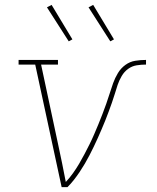

<svg xmlns="http://www.w3.org/2000/svg" viewBox="-20 -765 640 785"><path d="M232 0 124 -501H56V-520H217V-501H148L218 -173Q226 -135 234 -97Q242 -59 249 -21Q265 -38 278.5 -57Q292 -76 303.5 -95.5Q315 -115 325.5 -135Q336 -155 346 -175Q356 -195 365 -216Q374 -237 382.5 -257.5Q391 -278 399 -299Q407 -320 414.5 -341Q422 -362 428.5 -383Q435 -404 442.5 -425Q450 -446 462 -466Q474 -486 492.5 -499.5Q511 -513 533 -516.5Q555 -520 577 -520V-501Q558 -501 539 -498Q520 -495 504 -483.5Q488 -472 477.5 -454Q467 -436 461 -418Q455 -400 449.5 -381.5Q444 -363 437.5 -345Q431 -327 424.5 -309Q418 -291 410.5 -272.5Q403 -254 395.5 -236.5Q388 -219 380 -201Q372 -183 363.5 -165.5Q355 -148 346 -130.5Q337 -113 327 -96Q317 -79 306 -62.5Q295 -46 282.5 -30Q270 -14 256 0ZM431 -596 342 -735 361 -745 446 -604ZM261 -596 172 -735 191 -745 276 -604Z"/></svg>

Font: Iosevka Etoile Thin Oblique
Style: Regular
Weight: 100
Italic angle: -9°
Designer: Belleve Invis
Foundry: Belleve Invis
Version: Version 15.5.2; ttfautohint (v1.8.4)